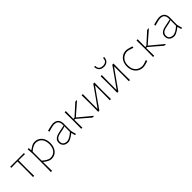

<svg xmlns="http://www.w3.org/2000/svg" viewBox="337 -2298 4057 4057"><g transform="rotate(-45 2365.5 -269.5)"><path d="M213.5 0Q214.5 -56.5 215 -108.5Q215.5 -160.5 216 -221V-271Q215.5 -323.5 215 -370.2Q214.5 -417 214 -465H211.5Q167 -464.5 119.5 -463.8Q72 -463 26 -462V-494H436V-462Q390 -463 342.5 -463.8Q295 -464.5 250.5 -465H248Q247.5 -417 247 -370.2Q246.5 -323.5 246 -271V-221Q247 -160.5 247.5 -108.5Q248 -56.5 248.5 0Z M555 194Q556 137.5 556.8 84.5Q557.5 31.5 558 -29V-342Q556 -377.5 553.8 -416.8Q551.5 -456 549 -494L582 -497L586 -428H592Q627.5 -454.5 670.8 -479.2Q714 -504 759 -504Q828.5 -504 878.5 -471Q928.5 -438 955.2 -380.2Q982 -322.5 982 -249Q982 -179.5 957.2 -120.8Q932.5 -62 883.2 -26.5Q834 9 761 9Q725 9 678.2 -15.2Q631.5 -39.5 594 -71H588V-29Q589 31.5 589.8 83.5Q590.5 135.5 591 192ZM761 -23Q828 -24.5 870 -56.2Q912 -88 931.5 -139Q951 -190 951 -249Q951 -310.5 930.2 -360.5Q909.5 -410.5 867 -440.5Q824.5 -470.5 759 -472Q727 -471.5 679.8 -449.2Q632.5 -427 588 -384V-116Q625 -81 672.5 -52.8Q720 -24.5 761 -23Z M1260 9Q1188 9 1148.5 -28.8Q1109 -66.5 1109 -127Q1109 -179 1134 -209Q1159 -239 1195.8 -254Q1232.5 -269 1267 -276L1440 -312Q1442.5 -381 1425 -415.2Q1407.5 -449.5 1376.8 -460.8Q1346 -472 1309 -472Q1298 -472 1270.8 -466.5Q1243.5 -461 1207.5 -451.8Q1171.5 -442.5 1134 -431L1131 -467Q1153 -473 1188 -481.8Q1223 -490.5 1256.8 -497.2Q1290.5 -504 1309 -504Q1383.5 -504 1427.2 -463.8Q1471 -423.5 1471 -334Q1471 -313 1470 -279.2Q1469 -245.5 1469 -211V-121Q1477 -90 1484 -62.5Q1491 -35 1500 0H1467L1446 -83H1440Q1412 -60.5 1380 -39.5Q1348 -18.5 1316.8 -4.8Q1285.5 9 1260 9ZM1260 -23Q1291.5 -23 1342 -51Q1392.5 -79 1439 -123L1440 -289Q1430.5 -284.5 1414.5 -279Q1398.5 -273.5 1367 -266Q1335.5 -258.5 1279 -248Q1241.5 -241 1210 -227.8Q1178.5 -214.5 1159.2 -190.5Q1140 -166.5 1140 -128Q1140 -71 1173.8 -47Q1207.5 -23 1260 -23Z M1654 0Q1655 -56.5 1655.2 -108.5Q1655.5 -160.5 1656 -221V-271Q1655.5 -332 1654.8 -385Q1654 -438 1653 -494L1689 -496Q1688.5 -439.5 1687.8 -385.5Q1687 -331.5 1686 -271V-266H1719L1808.5 -346Q1849 -383 1890 -420.2Q1931 -457.5 1971.5 -494H2024Q1975 -451.5 1925.8 -408.8Q1876.5 -366 1828 -324L1744 -249.5L1839.5 -169.5Q1890.5 -127 1942 -84.5Q1993.5 -42 2044 0H1989.5Q1947.5 -36.5 1905 -73Q1862.5 -109.5 1820.5 -146L1712 -238H1686V-221Q1687 -160.5 1687.8 -108.5Q1688.5 -56.5 1689 0Z M2162 0Q2162.5 -56.5 2163 -108.5Q2163.5 -160.5 2164 -221V-271Q2163.5 -332 2162.8 -385Q2162 -438 2161 -494L2197 -496Q2196.5 -439.5 2195.8 -385.8Q2195 -332 2194 -271V-57H2199L2336 -248.5Q2379 -309 2422.5 -371.2Q2466 -433.5 2508.5 -494H2543.5Q2543 -438 2542.2 -385Q2541.5 -332 2540.5 -271V-221Q2541.5 -160.5 2542.2 -108.5Q2543 -56.5 2543.5 0H2508.5Q2509 -56.5 2509.5 -108.5Q2510 -160.5 2510.5 -221V-437.5H2505.5L2369.5 -247Q2326 -185 2282.5 -123.2Q2239 -61.5 2196 0Z M2730.5 0Q2731 -56.5 2731.5 -108.5Q2732 -160.5 2732.5 -221V-271Q2732 -332 2731.2 -385Q2730.5 -438 2729.5 -494L2765.5 -496Q2765 -439.5 2764.2 -385.8Q2763.5 -332 2762.5 -271V-57H2767.5L2904.5 -248.5Q2947.5 -309 2991 -371.2Q3034.5 -433.5 3077 -494H3112Q3111.5 -438 3110.8 -385Q3110 -332 3109 -271V-221Q3110 -160.5 3110.8 -108.5Q3111.5 -56.5 3112 0H3077Q3077.5 -56.5 3078 -108.5Q3078.5 -160.5 3079 -221V-437.5H3074L2938 -247Q2894.5 -185 2851 -123.2Q2807.5 -61.5 2764.5 0ZM2921 -585Q2847 -585 2809.5 -627.2Q2772 -669.5 2772 -732L2803 -733Q2803 -671.5 2833.2 -644Q2863.5 -616.5 2921 -615Q2979 -616.5 3009 -644Q3039 -671.5 3039 -732H3070Q3070 -669.5 3033.2 -627.2Q2996.5 -585 2921 -585Z M3509 9Q3431.5 9 3377.5 -25.2Q3323.5 -59.5 3295.2 -117.8Q3267 -176 3267 -248Q3267 -320.5 3295 -378.5Q3323 -436.5 3375.2 -470.2Q3427.5 -504 3500 -504Q3515.5 -504 3544 -497.2Q3572.5 -490.5 3602.2 -481.8Q3632 -473 3651 -467L3646 -431Q3599.5 -448.5 3557 -460.2Q3514.5 -472 3501 -472Q3409 -470 3353.5 -410.5Q3298 -351 3298 -248Q3298 -185 3321.2 -134.8Q3344.5 -84.5 3391.2 -54.5Q3438 -24.5 3509 -23Q3520 -23 3543.2 -28.2Q3566.5 -33.5 3594.2 -42.5Q3622 -51.5 3647 -63L3654 -27Q3632.5 -19 3605 -10.8Q3577.5 -2.5 3551.5 3.2Q3525.5 9 3509 9Z M3801 0Q3802 -56.5 3802.2 -108.5Q3802.5 -160.5 3803 -221V-271Q3802.5 -332 3801.8 -385Q3801 -438 3800 -494L3836 -496Q3835.5 -439.5 3834.8 -385.5Q3834 -331.5 3833 -271V-266H3866L3955.5 -346Q3996 -383 4037 -420.2Q4078 -457.5 4118.5 -494H4171Q4122 -451.5 4072.8 -408.8Q4023.5 -366 3975 -324L3891 -249.5L3986.5 -169.5Q4037.5 -127 4089 -84.5Q4140.5 -42 4191 0H4136.5Q4094.5 -36.5 4052 -73Q4009.5 -109.5 3967.5 -146L3859 -238H3833V-221Q3834 -160.5 3834.8 -108.5Q3835.5 -56.5 3836 0Z M4431 9Q4359 9 4319.5 -28.8Q4280 -66.5 4280 -127Q4280 -179 4305 -209Q4330 -239 4366.8 -254Q4403.5 -269 4438 -276L4611 -312Q4613.5 -381 4596 -415.2Q4578.5 -449.5 4547.8 -460.8Q4517 -472 4480 -472Q4469 -472 4441.8 -466.5Q4414.5 -461 4378.5 -451.8Q4342.5 -442.5 4305 -431L4302 -467Q4324 -473 4359 -481.8Q4394 -490.5 4427.8 -497.2Q4461.5 -504 4480 -504Q4554.5 -504 4598.2 -463.8Q4642 -423.5 4642 -334Q4642 -313 4641 -279.2Q4640 -245.5 4640 -211V-121Q4648 -90 4655 -62.5Q4662 -35 4671 0H4638L4617 -83H4611Q4583 -60.5 4551 -39.5Q4519 -18.5 4487.8 -4.8Q4456.5 9 4431 9ZM4431 -23Q4462.5 -23 4513 -51Q4563.5 -79 4610 -123L4611 -289Q4601.5 -284.5 4585.5 -279Q4569.5 -273.5 4538 -266Q4506.5 -258.5 4450 -248Q4412.5 -241 4381 -227.8Q4349.5 -214.5 4330.2 -190.5Q4311 -166.5 4311 -128Q4311 -71 4344.8 -47Q4378.5 -23 4431 -23Z"/></g></svg>

Font: Commissioner Loud Thin
Style: Regular
Weight: 100
Designer: Kostas Bartsokas
Foundry: Kostas Bartsokas
Version: Version 1.000; ttfautohint (v1.8.3)